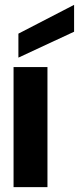

<svg xmlns="http://www.w3.org/2000/svg" viewBox="-20 -773 326 793"><path d="M36 0V-496H176V0ZM56 -535V-634L286 -753V-642Z"/></svg>

Font: Host Grotesk Black
Style: Regular
Weight: 900
Designer: Doğukan Karapınar based on Poppins by Indian Type Foundry, Jonny Pinhorn
Foundry: Element Type
Version: Version 1.000; ttfautohint (v1.8.4.7-5d5b);gftools[0.9.33]